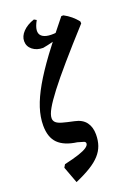

<svg xmlns="http://www.w3.org/2000/svg" viewBox="-170 -807 749 1054"><g transform="rotate(-20 204.0 -279.5)"><path d="M86 180 50 83 60 66Q113 54 146 43Q179 32 194.5 21Q210 10 210 -1Q210 -10 200.5 -13.5Q191 -17 165 -24Q91 -34 55.5 -69.5Q20 -105 20 -174Q20 -223 37 -275.5Q54 -328 89.5 -390Q125 -452 182 -529.5Q239 -607 319 -705H331Q354 -693 373 -677Q392 -661 407 -642L408 -630Q319 -532 256 -459Q193 -386 154 -335Q115 -284 96 -250.5Q77 -217 77 -196Q77 -181 87.5 -171Q98 -161 122.5 -154Q147 -147 190 -138Q234 -129 255 -101Q276 -73 276 -30Q276 6 266 34.5Q256 63 234 87.5Q212 112 175.5 134.5Q139 157 86 180ZM166 -575Q129 -575 104.5 -594.5Q80 -614 80 -645Q80 -674 104.5 -699.5Q129 -725 171 -739L185 -731Q150 -669 177.5 -644Q205 -619 284 -632L283 -605Q248 -594 221 -587Q194 -580 166 -575Z"/></g></svg>

Font: Alegreya SemiBold
Style: Italic
Weight: 600
Italic angle: -7°
Designer: Juan Pablo del Peral
Foundry: Huerta Tipografica
Version: Version 2.009